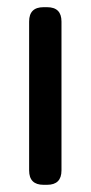

<svg xmlns="http://www.w3.org/2000/svg" viewBox="-20 -505 252 534"><path d="M101 9H111Q151 9 151 -31V-445Q151 -485 111 -485H101Q61 -485 61 -445V-31Q61 9 101 9Z"/></svg>

Font: WDXL Lubrifont JP N
Style: Regular
Weight: 400
Designer: [WDXL Lubrifont] Copyright 2020-2022 (c) NightFurySL2001, Skr-ZERO; [ZCOOL QingKe HuangYou] Copyright 2018-2022 (c) The 
Version: Version 2.001;hotconv 1.1.1;makeotfexe 2.6.0